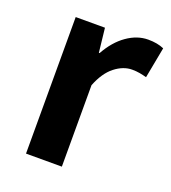

<svg xmlns="http://www.w3.org/2000/svg" viewBox="-111 -657 658 740"><g transform="rotate(20 218.5 -287.0)"><path d="M79 -560H199L210 -461H213Q243 -515 285 -544.5Q327 -574 372 -574Q410 -574 437 -562L413 -435Q398 -439 384 -441.5Q370 -444 353 -444Q317 -444 282.5 -417Q248 -390 226 -334V0H79Z"/></g></svg>

Font: Merged Yaku Han JP
Style: Bold
Weight: 700
Designer: Ryoko NISHIZUKA 西塚涼子 (kana, bopomofo & ideographs); Paul D. Hunt (Latin, Greek & Cyrillic); Sandoll Communications 산돌커뮤니
Foundry: Adobe
Version: Version 2.004